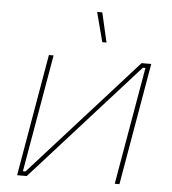

<svg xmlns="http://www.w3.org/2000/svg" viewBox="-52 -768 732 815"><g transform="rotate(5 314.0 -360.0)"><path d="M51 0H92L543 -501H554L467 0H487L577 -520H536L85 -19H74L161 -520H141ZM362 -594H380L351 -720H329Z"/></g></svg>

Font: Fixel Display Thin
Style: Italic
Weight: 100
Italic angle: -10°
Designer: AlfaBravo + MacPaw
Foundry: Kyrylo Tkachov, Marchela Mozhyna, Serhii Makarenko, Maria Weinstein, Zakhar Kryvoshyya
Version: Version 1.210;Glyphs 3.2 (3217)